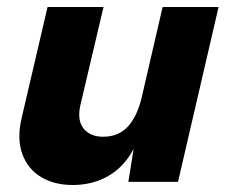

<svg xmlns="http://www.w3.org/2000/svg" viewBox="-20 -520 649 549"><path d="M188 9Q135 9 97 -14Q59 -37 43.5 -80.5Q28 -124 42 -183L116 -500H276L210 -220Q200 -176 219 -152.5Q238 -129 275 -129Q319 -129 346 -158.5Q373 -188 386 -245L445 -500H605L489 0H347L362 -94Q335 -43 290 -17Q245 9 188 9Z"/></svg>

Font: Prodigy Sans
Style: Bold Italic
Weight: 700
Italic angle: -13°
Designer: Wei Huang
Foundry: Wei Huang
Version: Version 1.003; ttfautohint (v1.8.3)